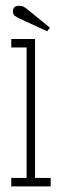

<svg xmlns="http://www.w3.org/2000/svg" viewBox="-20 -662 214 682"><path d="M20 0V-30H74.5V-493.5H20V-523.5H104.5V-30H160V0ZM147.5 -551 50.5 -595.5Q39 -601 32.5 -606Q26 -611 26 -622Q26 -641.5 48 -641.5Q57 -641.5 63.5 -638.2Q70 -635 76.5 -629.5L157.5 -563.5Z"/></svg>

Font: Imbue 10pt Thin
Style: Regular
Weight: 100
Designer: Tyler Finck
Foundry: Etcetera Type Company
Version: Version 1.102; ttfautohint (v1.8.3)